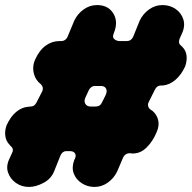

<svg xmlns="http://www.w3.org/2000/svg" viewBox="-24 -712 756 757"><path d="M90 25Q61 25 38.5 9Q16 -7 7.5 -32.5Q-1 -58 14 -88L24 -110Q28 -118 26 -125Q24 -132 18 -136L14 -141Q0 -155 -3 -175.5Q-6 -196 2 -218Q18 -253 40 -271Q62 -289 87 -291L97 -292Q112 -292 120 -308L143 -353Q149 -368 137 -380L128 -388Q112 -405 108 -429Q104 -453 114 -476Q131 -514 156 -532Q181 -550 209 -550H217Q234 -550 242 -566L269 -631Q282 -658 306 -675Q330 -692 358 -692H359Q400 -692 420.5 -662.5Q441 -633 429 -593L424 -579Q418 -565 427 -557.5Q436 -550 449 -550H475Q493 -550 501 -567L527 -631Q540 -658 564 -675Q588 -692 616 -692H617Q646 -692 668.5 -676.5Q691 -661 699 -635Q707 -609 693 -579L684 -559Q681 -551 682 -544Q683 -537 690 -532L695 -527Q709 -513 711.5 -493Q714 -473 706 -450Q690 -416 667.5 -397Q645 -378 619 -375H611Q595 -375 587 -359L562 -309Q558 -300 560.5 -292Q563 -284 571 -279L577 -275Q594 -261 599.5 -239Q605 -217 594 -192Q579 -155 553.5 -130Q528 -105 495 -107L489 -108Q469 -108 461 -90L438 -36Q425 -9 401 8Q377 25 349 25H348Q321 25 298.5 10.5Q276 -4 267 -27.5Q258 -51 268 -79L272 -88Q277 -99 271.5 -107.5Q266 -116 253 -116H241Q223 -118 214 -98L190 -38Q178 -7 147.5 9Q117 25 91 25ZM333 -292H353Q371 -292 378 -308L392 -336Q400 -352 394 -363Q388 -374 371 -373H349Q342 -373 335.5 -368Q329 -363 326 -356L313 -328Q306 -313 312.5 -302.5Q319 -292 333 -292Z"/></svg>

Font: Winky Sans Black
Style: Italic
Weight: 900
Italic angle: -8.97852°
Designer: Simon Atzbach
Foundry: typofactur
Version: Version 1.205